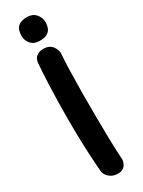

<svg xmlns="http://www.w3.org/2000/svg" viewBox="-222 -689 659 887"><g transform="rotate(-30 107.5 -245.5)"><path d="M111 173Q94 172 82.5 165.5Q71 159 64 150.5Q57 142 54.5 135.5Q52 129 52 129Q48 86 45 28.5Q42 -29 41 -93.5Q40 -158 41 -223.5Q42 -289 44.5 -349.5Q47 -410 51 -458Q51 -458 52.5 -464.5Q54 -471 59 -479Q64 -487 75.5 -493Q87 -499 106 -499Q127 -498 138.5 -490Q150 -482 156 -471Q162 -460 163.5 -452Q165 -444 165 -444Q162 -405 160.5 -349.5Q159 -294 158.5 -231Q158 -168 158.5 -102.5Q159 -37 160.5 22.5Q162 82 165 129Q165 129 163.5 136Q162 143 157 152Q152 161 141 167.5Q130 174 111 173ZM111 -539Q81 -538 64 -556.5Q47 -575 47 -600Q47 -634 63.5 -649Q80 -664 111 -664Q141 -664 158 -645Q175 -626 175 -600Q175 -584 169.5 -570Q164 -556 150 -547.5Q136 -539 111 -539Z"/></g></svg>

Font: Sour Gummy Medium
Style: Regular
Weight: 500
Designer: Stefie Justprince
Foundry: Eifetstype
Version: Version 1.000